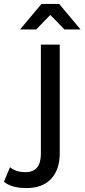

<svg xmlns="http://www.w3.org/2000/svg" viewBox="-112 -757 430 977"><path d="M189 -737 298 -607H216L144 -681L72 -607H-10L99 -737ZM96 26V-530H192V24Q192 106 148 153Q104 200 23 200Q-53 200 -92 168L-61 94Q-31 119 17 119Q96 119 96 26Z"/></svg>

Font: Montserrat
Style: Regular
Weight: 500
Designer: Julieta Ulanovsky
Foundry: Julieta Ulanovsky
Version: Version 7.200;PS 007.200;hotconv 1.0.88;makeotf.lib2.5.64775